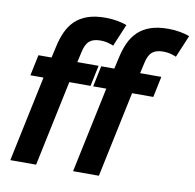

<svg xmlns="http://www.w3.org/2000/svg" viewBox="-82 -825 922 909"><g transform="rotate(10 379.0 -371.0)"><path d="M411.1 -618.2Q395.5 -625 380.4 -628.4Q365.2 -631.8 348.1 -631.8Q313.5 -631.8 295.2 -616Q276.9 -600.1 269 -562L257.8 -512.2H359.9L338.9 -412.1H236.8L149.9 0H25.9L112.8 -412.1H49.8L70.8 -512.2H133.8L145 -562Q153.8 -604.5 168.9 -637.9Q184.1 -671.4 208.5 -694.6Q232.9 -717.8 268.3 -730Q303.7 -742.2 353 -742.2Q383.8 -742.2 410.2 -737.3Q436.5 -732.4 456.1 -725.1ZM712.9 -618.2Q697.3 -625 682.1 -628.4Q667 -631.8 649.9 -631.8Q615.2 -631.8 596.9 -616Q578.6 -600.1 570.8 -562L559.6 -512.2H661.6L640.6 -412.1H538.6L451.7 0H327.6L414.6 -412.1H351.6L372.6 -512.2H435.5L446.8 -562Q455.6 -604.5 470.7 -637.9Q485.8 -671.4 510.3 -694.6Q534.7 -717.8 570.1 -730Q605.5 -742.2 654.8 -742.2Q685.5 -742.2 711.9 -737.3Q738.3 -732.4 757.8 -725.1Z"/></g></svg>

Font: Clear Sans
Style: Bold Italic
Weight: 700
Italic angle: -12°
Foundry: Intel Corporation
Version: Version 1.00